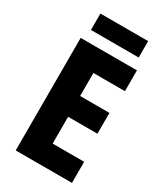

<svg xmlns="http://www.w3.org/2000/svg" viewBox="-217 -969 903 1055"><g transform="rotate(30 234.5 -442.0)"><path d="M398 -884H95V-780H398ZM425 0V-134H225V-304H411V-436H225V-582H425V-714H68V0Z"/></g></svg>

Font: Noto Sans Thai Looped Condensed ExtraBold
Style: Regular
Weight: 800
Width: 3
Designer: Sasikarn Vongin, Ben Mitchell
Foundry: The Fontpad Ltd
Version: Version 1.001